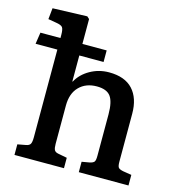

<svg xmlns="http://www.w3.org/2000/svg" viewBox="-112 -864 895 963"><g transform="rotate(15 335.5 -383.0)"><path d="M50 0V-55L93 -63Q110 -66 115.5 -76Q121 -86 121 -111V-566H8L17 -626H121V-642Q121 -672 113.5 -681.5Q106 -691 79 -695L38 -702L44 -760L223 -766L235 -755V-626H361V-566H235V-431H237Q259 -472 304 -497.5Q349 -523 402 -523Q484 -523 525.5 -478Q567 -433 567 -352V-103Q567 -81 572.5 -73.5Q578 -66 598 -62L642 -55V0H384V-54L424 -61Q442 -65 447.5 -72.5Q453 -80 453 -103V-318Q453 -384 432.5 -411.5Q412 -439 361 -439Q304 -439 269.5 -404Q235 -369 235 -306V-107Q235 -85 240 -75.5Q245 -66 260 -63L307 -54V0Z"/></g></svg>

Font: Literata 12pt Medium
Style: Regular
Weight: 500
Designer: Latin by Veronika Burian and Jose Scaglione. Greek by Irene Vlachou. Cyrillic by Vera Evstafieva.
Foundry: TypeTogether
Version: Version 3.002